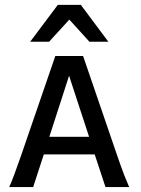

<svg xmlns="http://www.w3.org/2000/svg" viewBox="-20 -763 573 783"><path d="M17.6 0Q27.3 -22 37.8 -50Q48.3 -78.1 66.4 -129.9L205.6 -534.7H318.8L457.5 -129.9Q475.1 -78.6 486.1 -50.3Q497.1 -22 506.8 0H410.2L366.2 -133.3H158.7L115.2 0ZM181.2 -205.1H343.3L261.7 -454.1ZM103 -592.8 215.8 -743.2H309.6L421.9 -592.8H344.7L262.7 -683.1L180.2 -592.8Z"/></svg>

Font: Harmattan SemiBold
Style: Regular
Weight: 600
Designer: George W. Nuss III and SIL International
Foundry: SIL International
Version: Version 4.000